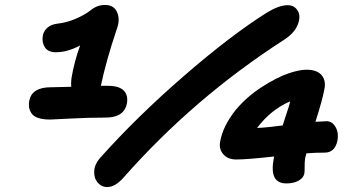

<svg xmlns="http://www.w3.org/2000/svg" viewBox="-20 -754 1428 779"><path d="M184.1 -269Q128.4 -269 110.4 -291Q92.3 -313 99.1 -347.2Q110.8 -399.9 186 -399.9Q202.6 -399.9 269 -401.9Q267.6 -419.9 270 -437Q281.2 -503.9 305.2 -569.8Q253.9 -542 207 -542Q174.8 -542 161.9 -562.3Q148.9 -582.5 153.8 -609.9Q157.2 -627.9 172.1 -641.4Q187 -654.8 213.9 -658.2Q247.6 -661.6 283.9 -676.5Q320.3 -691.4 347.2 -711.9Q373.5 -733.9 405.8 -733.9Q442.9 -733.9 455.6 -703.4Q468.3 -672.9 453.1 -633.8Q410.2 -505.9 389.2 -405.8H418Q462.4 -405.8 481.4 -387.2Q500.5 -368.7 495.1 -335.9Q484.9 -276.9 408.2 -276.9Q335.9 -276.9 263.9 -272.9Q191.9 -269 184.1 -269ZM415 4.9Q391.6 4.9 376.2 -13.4Q360.8 -31.7 362.3 -59.6Q363.8 -87.4 384.8 -111.8Q533.7 -278.8 725.6 -445.3Q917.5 -611.8 1064.9 -704.1Q1112.8 -732.9 1147 -732.9Q1174.8 -732.9 1188.2 -710Q1201.7 -687 1187.5 -652.6Q1173.3 -618.2 1129.9 -590.8Q765.1 -355.5 481 -33.2Q447.3 4.9 415 4.9ZM1142.1 -9.8Q1106 -9.8 1093.3 -35.6Q1080.6 -61.5 1091.8 -117.2L1092.8 -119.1Q981.9 -106.9 939 -106.9Q904.3 -106.9 886 -128.2Q867.7 -149.4 873 -178.2Q883.8 -242.7 938 -310.1Q982.9 -362.8 1043 -401.4Q1103 -439.9 1148.4 -455.6Q1193.8 -471.2 1223.1 -471.2Q1266.6 -471.2 1285.2 -448.7Q1303.7 -426.3 1295.9 -391.1Q1288.1 -348.1 1259.8 -259.8Q1297.9 -262.2 1305.2 -262.2Q1328.1 -262.2 1341.6 -238.3Q1355 -214.4 1349.1 -183.1Q1338.4 -134.8 1297.9 -134.8Q1258.8 -134.8 1223.1 -131.8Q1222.2 -128.4 1220.5 -121.3Q1218.8 -114.3 1217.8 -110.8Q1215.8 -95.7 1216.1 -76.7Q1216.3 -57.6 1214.8 -49.8Q1210.9 -31.7 1191.2 -20.8Q1171.4 -9.8 1142.1 -9.8ZM1157.2 -342.8Q1079.1 -309.1 1022.9 -234.9Q1056.6 -235.8 1127 -245.1Q1130.9 -258.3 1138.2 -280Q1145.5 -301.8 1150.1 -316.4Q1154.8 -331.1 1157.2 -342.8Z"/></svg>

Font: Shantell Sans Irregular Bouncy
Style: Bold Italic
Weight: 700
Italic angle: -11.31°
Designer: Stephen Nixon, Anya Danilova, Shantell Martin
Foundry: Arrow Type
Version: Version 1.006;[9816181b4]